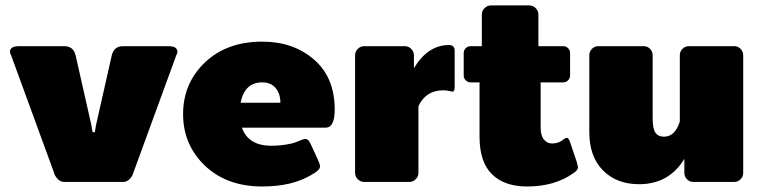

<svg xmlns="http://www.w3.org/2000/svg" viewBox="-20 -670 2798 707"><path d="M16.7 -479.2Q16.7 -500 50 -500H216.7Q250 -500 258.3 -466.7L316.7 -208.3L320.8 -183.3H325H329.2L333.3 -208.3L391.7 -466.7Q400 -500 433.3 -500H600Q633.3 -500 633.3 -479.2Q633.3 -473.3 629.2 -466.7L470.8 -33.3Q468.3 -22.5 457.9 -11.2Q447.5 0 433.3 0H325H216.7Q202.5 0 192.1 -11.2Q181.7 -22.5 179.2 -33.3L20.8 -466.7Q16.7 -473.3 16.7 -479.2Z M945.8 -516.7Q1060 -516.7 1136.2 -450.8Q1212.5 -385 1212.5 -266.7Q1212.5 -200 1179.2 -200H870.8Q894.2 -133.3 979.2 -133.3Q1018.3 -133.3 1054.2 -141.7Q1067.5 -145 1082.5 -151.7Q1097.5 -158.3 1104.2 -158.3Q1116.7 -158.3 1125 -137.5L1150 -83.3Q1158.3 -65 1158.3 -58.3Q1158.3 -55 1157.5 -52.1Q1156.7 -49.2 1154.2 -46.7Q1151.7 -44.2 1150 -42.1Q1148.3 -40 1144.2 -37.1Q1140 -34.2 1138.3 -32.9Q1136.7 -31.7 1131.2 -28.8Q1125.8 -25.8 1125 -25Q1054.2 16.7 945.8 16.7Q815 16.7 734.6 -60Q654.2 -136.7 654.2 -250Q654.2 -363.3 734.6 -440Q815 -516.7 945.8 -516.7ZM865.8 -291.7H1012.5Q1012.5 -325 995 -345.8Q977.5 -366.7 945.8 -366.7Q880.8 -366.7 865.8 -291.7Z M1287.5 -33.3V-466.7Q1287.5 -480 1297.5 -490Q1307.5 -500 1320.8 -500H1470.8Q1484.2 -500 1494.2 -490Q1504.2 -480 1504.2 -466.7V-419.2Q1555.8 -504.2 1633.3 -504.2Q1654.2 -504.2 1654.2 -483.3V-350Q1654.2 -332.5 1645.8 -332.5Q1643.3 -332.5 1633.8 -335Q1624.2 -337.5 1612.5 -337.5Q1548.3 -337.5 1520.8 -279.2V-33.3Q1520.8 -20 1510.8 -10Q1500.8 0 1487.5 0H1320.8Q1307.5 0 1297.5 -10Q1287.5 -20 1287.5 -33.3Z M1687.5 -391.7V-475Q1687.5 -485 1695 -492.5Q1702.5 -500 1712.5 -500H1754.2V-616.7Q1754.2 -630 1764.2 -640Q1774.2 -650 1787.5 -650H1929.2Q1942.5 -650 1952.5 -640Q1962.5 -630 1962.5 -616.7V-500H2054.2Q2064.2 -500 2071.7 -492.5Q2079.2 -485 2079.2 -475V-391.7Q2079.2 -381.7 2071.7 -374.2Q2064.2 -366.7 2054.2 -366.7H1970.8V-200Q1970.8 -170.8 1982.9 -156.2Q1995 -141.7 2012.5 -141.7Q2030.8 -141.7 2045.8 -150Q2048.3 -151.7 2052.9 -155Q2057.5 -158.3 2060.8 -160.4Q2064.2 -162.5 2066.7 -162.5Q2073.3 -162.5 2078.3 -149.2L2104.2 -72.5Q2108.3 -55.8 2108.3 -54.2Q2108.3 -43.3 2091.7 -32.5Q2022.5 16.7 1920.8 16.7Q1837.5 16.7 1791.7 -28.3Q1745.8 -73.3 1745.8 -166.7V-366.7H1712.5Q1702.5 -366.7 1695 -374.2Q1687.5 -381.7 1687.5 -391.7Z M2716.7 -466.7V-33.3Q2716.7 -20 2707.1 -10Q2697.5 0 2683.3 0H2533.3Q2519.2 0 2509.6 -10Q2500 -20 2500 -33.3V-85Q2443.3 8.3 2333.3 8.3Q2250.8 8.3 2200.4 -42.5Q2150 -93.3 2150 -183.3V-466.7Q2150 -480 2159.6 -490Q2169.2 -500 2183.3 -500H2350Q2364.2 -500 2373.8 -490Q2383.3 -480 2383.3 -466.7V-233.3Q2383.3 -196.7 2393.3 -181.7Q2403.3 -166.7 2425 -166.7Q2465.8 -166.7 2483.3 -222.5V-466.7Q2483.3 -480 2492.9 -490Q2502.5 -500 2516.7 -500H2683.3Q2697.5 -500 2707.1 -490Q2716.7 -480 2716.7 -466.7Z"/></svg>

Font: BoonTook Mon
Style: Regular
Weight: 400
Designer: Sungsit Sawaiwan
Foundry: FontUni
Version: Version 3.0